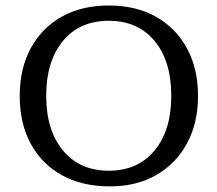

<svg xmlns="http://www.w3.org/2000/svg" viewBox="-20 -662 786 694"><path d="M377 11.7Q276.4 11.7 203.1 -29.1Q129.9 -69.8 90.6 -143.3Q51.3 -216.8 51.3 -315.4Q51.3 -413.1 90.6 -486.6Q129.9 -560.1 202.1 -601.1Q274.4 -642.1 373.5 -642.1Q472.2 -642.1 544.4 -601.1Q616.7 -560.1 656.2 -486.6Q695.8 -413.1 695.8 -315.4Q695.8 -218.3 656.5 -144.8Q617.2 -71.3 545.7 -29.8Q474.1 11.7 377 11.7ZM373 -44.9Q478 -44.9 538.6 -117.9Q599.1 -190.9 599.1 -315.4Q599.1 -441.4 538.6 -514.2Q478 -586.9 373 -586.9Q267.6 -586.9 207.3 -513.7Q147 -440.4 147 -315.9Q147 -190.9 207.8 -117.9Q268.6 -44.9 373 -44.9Z"/></svg>

Font: Kameron
Style: Regular
Weight: 400
Designer: Vernon Adams
Foundry: Vernon Adams
Version: Version 1.100